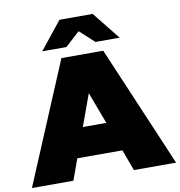

<svg xmlns="http://www.w3.org/2000/svg" viewBox="-115 -1006 1027 1094"><g transform="rotate(-10 398.0 -458.5)"><path d="M-19 0H221L265 -122H526L571 0H815L517 -700H275ZM174 -757H314L398 -834L482 -757H622L494 -917H302ZM327 -292 394 -476 463 -292Z"/></g></svg>

Font: Chess Sans Black
Style: Regular
Weight: 900
Designer: Wolf Bōese
Foundry: Wolf Bōese
Version: Version 7.223;Glyphs 3.3 (3306)